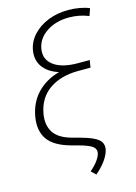

<svg xmlns="http://www.w3.org/2000/svg" viewBox="-136 -809 757 1066"><g transform="rotate(-15 243.0 -275.5)"><path d="M486.3 -715.3 471.7 -674.3Q419.9 -695.8 359.9 -696.3Q283.2 -696.3 229.5 -660.4Q175.8 -624.5 166.5 -566.9Q156.7 -507.3 204.6 -472.4Q252.4 -437.5 344.2 -438H410.2L408.7 -431.2L404.3 -402.8L403.3 -396H334Q233.9 -396.5 167 -350.6Q100.1 -304.7 84.5 -214.8Q74.2 -152.8 101.3 -110.4Q128.4 -67.9 202.1 -47.4L251 -34.2Q320.8 -15.1 346.9 6.6Q373 28.3 367.2 63Q362.3 89.8 340.6 121.6Q318.8 153.3 281.2 185.5L254.9 160.6Q288.1 131.3 302.7 108.9Q317.4 86.4 319.8 70.8Q323.2 47.4 302 32.7Q280.8 18.1 226.1 3.4L189.9 -6.3Q94.2 -32.2 58.8 -82.8Q23.4 -133.3 36.1 -210.4Q49.3 -290 99.4 -343Q149.4 -396 228 -417.5Q168.9 -436 139.6 -475.8Q110.4 -515.6 119.1 -570.3Q127 -618.7 161.4 -656.5Q195.8 -694.3 248.8 -715.8Q301.8 -737.3 365.7 -737.3Q399.4 -737.3 431.6 -731.4Q463.9 -725.6 486.3 -715.3Z"/></g></svg>

Font: Inter Display Extra Light
Style: Italic
Weight: 200
Italic angle: -9.39999°
Designer: Rasmus Andersson
Foundry: rsms
Version: Version 4.000;git-4fc901f